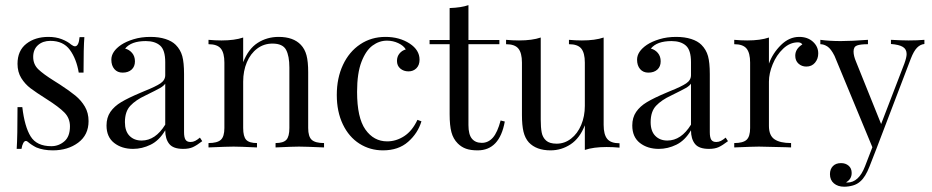

<svg xmlns="http://www.w3.org/2000/svg" viewBox="-20 -569 3596 741"><path d="M254.8 -396.8Q263.7 -390.3 269.4 -390.3Q283.9 -390.3 287.1 -425.8H305.6Q302.4 -386.3 302.4 -288.7H283.9Q275 -341.9 249.6 -376.6Q224.2 -411.3 174.2 -411.3Q145.2 -411.3 126.6 -394.8Q108.1 -378.2 108.1 -349.2Q108.1 -321 127.4 -302Q146.8 -283.1 189.5 -256.5Q196.8 -252.4 211.3 -242.7Q248.4 -218.5 271 -200Q293.5 -181.5 307.7 -157.3Q321.8 -133.1 321.8 -101.6Q321.8 -48.4 281.9 -18.5Q241.9 11.3 183.9 11.3Q147.6 11.3 120.2 0Q102.4 -8.9 87.1 -21.8Q83.9 -25 79.8 -25Q74.2 -25 69.8 -16.9Q65.3 -8.9 62.9 5.6H44.4Q47.6 -40.3 47.6 -155.6H66.1Q75 -79.8 98.4 -42.3Q121.8 -4.8 178.2 -4.8Q206.5 -4.8 228.2 -23.4Q250 -41.9 250 -81.5Q250 -112.9 228.6 -134.7Q207.3 -156.5 158.9 -187.1Q119.4 -212.1 98 -228.2Q76.6 -244.4 62.1 -267.7Q47.6 -291.1 47.6 -322.6Q47.6 -373.4 81.5 -400Q115.3 -426.6 166.9 -426.6Q196 -426.6 218.5 -417.7Q241.1 -408.9 254.8 -396.8Z M658.1 -396Q676.6 -377.4 683.5 -352.4Q690.3 -327.4 690.3 -283.1V-58.9Q690.3 -38.7 696 -29.8Q701.6 -21 715.3 -21Q725 -21 733.5 -25.4Q741.9 -29.8 751.6 -37.9L760.5 -24.2Q739.5 -8.1 724.6 -1.2Q709.7 5.6 687.1 5.6Q648.4 5.6 633.1 -13.7Q617.7 -33.1 617.7 -66.1Q594.4 -26.6 561.3 -10.5Q528.2 5.6 493.5 5.6Q450 5.6 420.6 -17.3Q391.1 -40.3 391.1 -84.7Q391.1 -115.3 406 -137.1Q421 -158.9 448 -175Q475 -191.1 521 -210.5L537.9 -217.7Q580.6 -234.7 599.2 -247.2Q617.7 -259.7 617.7 -279V-329Q617.7 -375.8 598 -393.1Q578.2 -410.5 542.7 -410.5Q486.3 -410.5 462.9 -381.5Q479 -377.4 489.9 -364.5Q500.8 -351.6 500.8 -332.3Q500.8 -312.1 487.9 -300.4Q475 -288.7 453.2 -288.7Q433.1 -288.7 421.4 -302.4Q409.7 -316.1 409.7 -338.7Q409.7 -370.2 447.6 -396Q466.9 -408.9 496 -417.7Q525 -426.6 560.5 -426.6Q593.5 -426.6 618.5 -418.5Q643.5 -410.5 658.1 -396ZM540.3 -200Q504 -183.1 483.1 -160.9Q462.1 -138.7 462.1 -97.6Q462.1 -62.9 479.8 -44.8Q497.6 -26.6 526.6 -26.6Q579.8 -26.6 617.7 -87.9V-246Q611.3 -237.1 598 -229.4Q584.7 -221.8 540.3 -200Z M1141.1 -396Q1156.5 -379.8 1162.9 -355.6Q1169.4 -331.5 1169.4 -290.3V-75Q1169.4 -41.9 1183.1 -29.4Q1196.8 -16.9 1230.6 -16.9V0Q1156.5 -3.2 1133.9 -3.2Q1111.3 -3.2 1043.5 0V-16.9Q1073.4 -16.9 1085.1 -29.4Q1096.8 -41.9 1096.8 -75V-308.1Q1096.8 -353.2 1083.9 -377Q1071 -400.8 1031.5 -400.8Q998.4 -400.8 972.6 -381.5Q946.8 -362.1 932.7 -328.6Q918.5 -295.2 918.5 -254V-75Q918.5 -41.9 930.2 -29.4Q941.9 -16.9 971.8 -16.9V0Q904 -3.2 881.5 -3.2Q858.9 -3.2 784.7 0V-16.9Q818.5 -16.9 832.3 -29.4Q846 -41.9 846 -75V-327.4Q846 -364.5 832.3 -381.5Q818.5 -398.4 784.7 -398.4V-415.3Q810.5 -412.9 834.7 -412.9Q885.5 -412.9 918.5 -424.2V-329Q938.7 -380.6 974.6 -403.6Q1010.5 -426.6 1055.6 -426.6Q1112.1 -426.6 1141.1 -396Z M1561.3 -400.8Q1599.2 -375.8 1599.2 -338.7Q1599.2 -317.7 1587.1 -305.6Q1575 -293.5 1556.5 -293.5Q1537.9 -293.5 1525 -304.4Q1512.1 -315.3 1512.1 -333.9Q1512.1 -350.8 1521.8 -362.5Q1531.5 -374.2 1546 -378.2Q1537.9 -392.7 1517.3 -402.4Q1496.8 -412.1 1473.4 -412.1Q1443.5 -412.1 1417.7 -393.1Q1391.9 -374.2 1375 -330.2Q1358.1 -286.3 1358.1 -214.5Q1358.1 -114.5 1390.3 -69Q1422.6 -23.4 1474.2 -23.4Q1508.9 -23.4 1539.9 -43.5Q1571 -63.7 1591.1 -106.5L1606.5 -100.8Q1592.7 -54.8 1555.2 -21.8Q1517.7 11.3 1458.1 11.3Q1408.1 11.3 1367.3 -14.5Q1326.6 -40.3 1303.2 -89.1Q1279.8 -137.9 1279.8 -202.4Q1279.8 -267.7 1303.6 -318.5Q1327.4 -369.4 1370.2 -398Q1412.9 -426.6 1467.7 -426.6Q1521.8 -426.6 1561.3 -400.8Z M1787.9 -414.5H1907.3V-398.4H1787.9V-86.3Q1787.9 -50 1801.2 -33.9Q1814.5 -17.7 1839.5 -17.7Q1864.5 -17.7 1882.3 -37.9Q1900 -58.1 1912.1 -104L1928.2 -100Q1908.1 11.3 1823.4 11.3Q1796 11.3 1778.2 4.8Q1760.5 -1.6 1746.8 -15.3Q1729 -33.1 1722.2 -58.9Q1715.3 -84.7 1715.3 -128.2V-398.4H1637.9V-414.5H1715.3V-537.9Q1760.5 -539.5 1787.9 -549.2Z M2309.7 -87.1Q2309.7 -50 2323.4 -33.1Q2337.1 -16.1 2371 -16.1V0.8Q2346 -1.6 2321 -1.6Q2270.2 -1.6 2237.1 9.7V-85.5Q2217.7 -35.5 2182.3 -12.1Q2146.8 11.3 2104.8 11.3Q2050 11.3 2021 -19.4Q2006.5 -35.5 2000.4 -60.5Q1994.4 -85.5 1994.4 -125V-327.4Q1994.4 -364.5 1980.6 -381.5Q1966.9 -398.4 1933.1 -398.4V-415.3Q1958.1 -412.9 1983.1 -412.9Q2033.9 -412.9 2066.9 -424.2V-107.3Q2066.9 -76.6 2070.6 -57.7Q2074.2 -38.7 2087.5 -26.6Q2100.8 -14.5 2128.2 -14.5Q2158.9 -14.5 2183.9 -33.9Q2208.9 -53.2 2223 -86.7Q2237.1 -120.2 2237.1 -160.5V-327.4Q2237.1 -364.5 2223.4 -381.5Q2209.7 -398.4 2175.8 -398.4V-415.3Q2200.8 -412.9 2225.8 -412.9Q2276.6 -412.9 2309.7 -424.2Z M2687.1 -396Q2705.6 -377.4 2712.5 -352.4Q2719.4 -327.4 2719.4 -283.1V-58.9Q2719.4 -38.7 2725 -29.8Q2730.6 -21 2744.4 -21Q2754 -21 2762.5 -25.4Q2771 -29.8 2780.6 -37.9L2789.5 -24.2Q2768.5 -8.1 2753.6 -1.2Q2738.7 5.6 2716.1 5.6Q2677.4 5.6 2662.1 -13.7Q2646.8 -33.1 2646.8 -66.1Q2623.4 -26.6 2590.3 -10.5Q2557.3 5.6 2522.6 5.6Q2479 5.6 2449.6 -17.3Q2420.2 -40.3 2420.2 -84.7Q2420.2 -115.3 2435.1 -137.1Q2450 -158.9 2477 -175Q2504 -191.1 2550 -210.5L2566.9 -217.7Q2609.7 -234.7 2628.2 -247.2Q2646.8 -259.7 2646.8 -279V-329Q2646.8 -375.8 2627 -393.1Q2607.3 -410.5 2571.8 -410.5Q2515.3 -410.5 2491.9 -381.5Q2508.1 -377.4 2519 -364.5Q2529.8 -351.6 2529.8 -332.3Q2529.8 -312.1 2516.9 -300.4Q2504 -288.7 2482.3 -288.7Q2462.1 -288.7 2450.4 -302.4Q2438.7 -316.1 2438.7 -338.7Q2438.7 -370.2 2476.6 -396Q2496 -408.9 2525 -417.7Q2554 -426.6 2589.5 -426.6Q2622.6 -426.6 2647.6 -418.5Q2672.6 -410.5 2687.1 -396ZM2569.4 -200Q2533.1 -183.1 2512.1 -160.9Q2491.1 -138.7 2491.1 -97.6Q2491.1 -62.9 2508.9 -44.8Q2526.6 -26.6 2555.6 -26.6Q2608.9 -26.6 2646.8 -87.9V-246Q2640.3 -237.1 2627 -229.4Q2613.7 -221.8 2569.4 -200Z M3137.9 -362.9Q3137.9 -341.9 3125.4 -327Q3112.9 -312.1 3091.9 -312.1Q3074.2 -312.1 3061.7 -323.4Q3049.2 -334.7 3049.2 -354Q3049.2 -380.6 3076.6 -397.6Q3071 -405.6 3059.7 -405.6Q3028.2 -405.6 3002.4 -381Q2976.6 -356.5 2962.1 -321Q2947.6 -285.5 2947.6 -254V-83.1Q2947.6 -46 2969 -31.5Q2990.3 -16.9 3033.1 -16.9V0L3013.7 -0.8Q2931.5 -3.2 2908.9 -3.2Q2887.9 -3.2 2813.7 0V-16.9Q2847.6 -16.9 2861.3 -29.4Q2875 -41.9 2875 -75V-327.4Q2875 -364.5 2861.3 -381.5Q2847.6 -398.4 2813.7 -398.4V-415.3Q2839.5 -412.9 2863.7 -412.9Q2914.5 -412.9 2947.6 -424.2V-323.4Q2962.1 -363.7 2994 -395.2Q3025.8 -426.6 3064.5 -426.6Q3096.8 -426.6 3117.3 -408.1Q3137.9 -389.5 3137.9 -362.9Z M3547.6 -415.3V-399.2Q3531.5 -397.6 3519 -384.7Q3506.5 -371.8 3495.2 -342.7L3362.9 4L3335.5 74.2Q3320.2 113.7 3300.8 130.6Q3288.7 141.9 3271.8 146.8Q3254.8 151.6 3237.9 151.6Q3213.7 151.6 3198.4 138.7Q3183.1 125.8 3183.1 103.2Q3183.1 83.9 3194.4 72.2Q3205.6 60.5 3225.8 60.5Q3243.5 60.5 3255.2 70.6Q3266.9 80.6 3266.9 98.4Q3266.9 122.6 3245.2 134.7Q3246.8 135.5 3250 135.5Q3294.4 135.5 3318.5 72.6L3346.8 -0.8L3200.8 -353.2Q3187.1 -380.6 3173.4 -389.5Q3159.7 -398.4 3146 -398.4V-415.3Q3180.6 -410.5 3225 -410.5Q3265.3 -410.5 3329.8 -415.3V-398.4Q3300.8 -398.4 3287.5 -393.5Q3274.2 -388.7 3274.2 -370.2Q3274.2 -353.2 3283.9 -330.6L3380.6 -90.3L3470.2 -323.4Q3479 -347.6 3479 -360.5Q3479 -379 3464.5 -387.9Q3450 -396.8 3418.5 -399.2V-415.3Q3461.3 -412.9 3486.3 -412.9Q3521.8 -412.9 3547.6 -415.3Z"/></svg>

Font: Playfair Display
Style: Regular
Weight: 400
Designer: Claus Eggers Sørensen
Foundry: Claus Eggers Sørensen
Version: Version 1.005; ttfautohint (v1.2) -l 10 -r 42 -G 200 -x 21 -